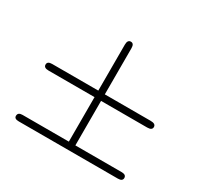

<svg xmlns="http://www.w3.org/2000/svg" viewBox="-141 -842 1061 1020"><g transform="rotate(30 389.0 -332.5)"><path d="M56.2 -18.1Q56.2 -40 84 -40H368.2V-313H85.9Q56.2 -313 56.2 -333Q56.2 -353 85 -353H368.2V-634.8Q368.2 -664.6 388.2 -664.8Q408.2 -665 408.2 -636.2V-353H689.9Q720.7 -353 720.9 -333Q721.2 -313 690.9 -313H408.2V-40H694.8Q719.7 -39.1 720.2 -20Q720.2 0 691.9 0H84Q56.2 0 56.2 -18.1Z"/></g></svg>

Font: CMU Sans Serif
Style: Medium
Weight: 500
Version: Version 0.7.0